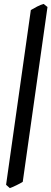

<svg xmlns="http://www.w3.org/2000/svg" viewBox="-20 -801 264 985"><path d="M223.6 -765.1 96.7 131.8Q87.4 138.2 64.7 149.2Q42 160.2 30.3 164.1L11.2 147L138.2 -749.5Q151.9 -757.8 170.9 -767.6Q189.9 -777.3 204.1 -780.8Z"/></svg>

Font: Gentium Book Plus
Style: Bold Italic
Weight: 700
Italic angle: -8°
Designer: Victor Gaultney, Annie Olsen, Iska Routamaa, Becca Hirsbrunner
Foundry: SIL International
Version: Version 6.101